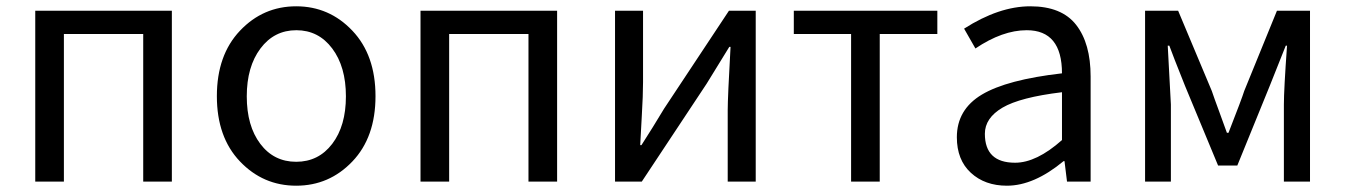

<svg xmlns="http://www.w3.org/2000/svg" viewBox="-20 -577 4273 610"><path d="M92 0V-543H526V0H435V-469H183V0Z M1099.5 -64Q1026 13 921 13Q816 13 742.5 -64Q669 -141 669 -271.5Q669 -402 742.5 -479.5Q816 -557 921 -557Q1026 -557 1099.5 -479.5Q1173 -402 1173 -271.5Q1173 -141 1099.5 -64ZM807 -120Q850 -63 921 -63Q992 -63 1035.5 -120Q1079 -177 1079 -271Q1079 -365 1035.5 -423Q992 -481 921.5 -481Q851 -481 807.5 -423Q764 -365 764 -271Q764 -177 807 -120Z M1316 0V-543H1750V0H1659V-469H1407V0Z M1934 0V-543H2023V-316Q2023 -275 2019 -208Q2015 -141 2014 -116H2018Q2054 -172 2090 -232L2296 -543H2381V0H2292V-227Q2292 -268 2301 -428H2297Q2239 -334 2225 -311L2019 0Z M2684 0V-469H2502V-543H2958V-469H2775V0Z M3179 13Q3109 13 3064.5 -28Q3020 -69 3020 -141Q3020 -229 3099.5 -276.5Q3179 -324 3354 -344Q3354 -481 3242 -481Q3165 -481 3079 -423L3043 -486Q3154 -557 3253.5 -557Q3353 -557 3399 -498Q3445 -439 3445 -334V0H3370L3362 -65H3359Q3265 13 3179 13ZM3205 -60Q3273 -60 3354 -132V-284Q3221 -268 3165 -235Q3109 -202 3109 -152Q3109 -60 3205 -60Z M3618 0V-543H3723L3830 -288Q3837 -267 3853.5 -222.5Q3870 -178 3878 -155H3883Q3926 -265 3933 -288L4037 -543H4142V0H4059V-245Q4059 -292 4069 -432H4065Q4062 -425 4014 -304L3911 -51H3850L3745 -304Q3705 -404 3695 -432H3690L3700 -245V0Z"/></svg>

Font: Swei Fan Sans CJK TC
Style: Regular
Weight: 400
Version: Version 2.130